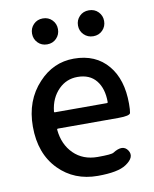

<svg xmlns="http://www.w3.org/2000/svg" viewBox="-88 -847 741 926"><g transform="rotate(-10 282.5 -384.0)"><path d="M316 13Q201 13 126 -63Q48 -142 48 -275Q48 -403 126 -486Q198 -564 299 -564Q406 -564 466 -492Q524 -423 524 -304Q524 -273 521 -259Q518 -245 462 -245H166Q161 -245 161 -240Q168 -167 213.5 -122Q259 -77 331 -77Q399 -77 409 -84Q459 -116 482 -82Q505 -47 455 -14Q415 13 316 13ZM161 -330Q160 -325 165 -325H419Q424 -325 424 -330Q424 -396 392.5 -435Q361 -474 301 -474Q247 -474 209 -436Q168 -395 161 -330ZM185.5 -654Q158 -654 140 -672.5Q122 -691 122 -717.5Q122 -744 140 -762.5Q158 -781 185.5 -781Q213 -781 231 -762.5Q249 -744 249 -717.5Q249 -691 231 -672.5Q213 -654 185.5 -654ZM411.5 -654Q384 -654 365.5 -672.5Q347 -691 347 -717.5Q347 -744 365 -762.5Q383 -781 411 -781Q439 -781 457 -762.5Q475 -744 475 -717.5Q475 -691 457 -672.5Q439 -654 411.5 -654Z"/></g></svg>

Font: Resource Han Rounded KR Medium
Style: Regular
Weight: 500
Designer: Cyano Hao (round all glyphs); Ryoko NISHIZUKA 西塚涼子 (kana, bopomofo & ideographs); Paul D. Hunt (Latin, Greek & Cyrillic)
Foundry: Cyano Hao
Version: 0.990